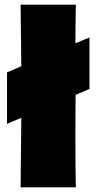

<svg xmlns="http://www.w3.org/2000/svg" viewBox="-20 -800 422 820"><path d="M362 -420 303 -395Q302 -336 302 -213Q302 -66 304 0H68L71 -297L10 -271V-491L71 -517L68 -780H304Q302 -678 302 -615L362 -640Z"/></svg>

Font: Mantou Sans
Style: Regular
Weight: 400
Designer: Mant0u / artakana
Foundry: Mant0u / artakana
Version: Version 1.001;October 22, 2023;FontCreator 14.0.0.2901 64-bi